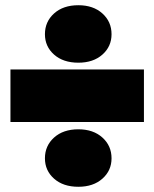

<svg xmlns="http://www.w3.org/2000/svg" viewBox="-20 -707 591 735"><path d="M280 -467Q222 -467 187 -498Q152 -529 152 -576Q152 -624 187 -655.5Q222 -687 280 -687Q337 -687 372 -655.5Q407 -624 407 -576Q407 -529 372 -498Q337 -467 280 -467ZM531 -441V-240H20V-441ZM280 8Q222 8 187 -23Q152 -54 152 -101Q152 -149 187 -180.5Q222 -212 280 -212Q337 -212 372 -180.5Q407 -149 407 -101Q407 -54 372 -23Q337 8 280 8Z"/></svg>

Font: Fz Poppins Black
Style: Regular
Weight: 900
Designer: Ninad Kale (Devanagari), Jonny Pinhorn (Latin)
Foundry: Indian Type Foundry
Version: Vit hóa bi Vntype.Com & FontZin.Com